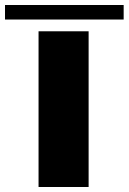

<svg xmlns="http://www.w3.org/2000/svg" viewBox="-79 -747 514 767"><path d="M75 -622H275V0H75ZM-59 -669V-727H415V-669Z"/></svg>

Font: Sarpanch ExtraBold
Style: Regular
Weight: 800
Designer: Manushi Parikh (Devanagari and Latin), Jyotish Sonowal (Devanagari)
Foundry: Indian Type Foundry
Version: Version 2.004;PS 1.0;hotconv 1.0.78;makeotf.lib2.5.61930; tt